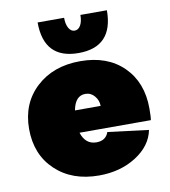

<svg xmlns="http://www.w3.org/2000/svg" viewBox="-86 -834 824 928"><g transform="rotate(-10 326.0 -370.0)"><path d="M341 -140Q387 -140 401 -180L601 -155Q586 -79 508.5 -29.5Q431 20 326 20Q194 20 112.5 -57Q31 -134 31 -260Q31 -385 114.5 -462.5Q198 -540 331 -540Q464 -540 542.5 -462.5Q621 -385 621 -257Q621 -214 618 -200H268Q287 -140 341 -140ZM265 -310H391Q391 -337 373 -358.5Q355 -380 328 -380Q278 -380 265 -310ZM371 -760H501Q501 -580 331 -580Q161 -580 161 -760H291Q291 -728 302 -709Q313 -690 331 -690Q349 -690 360 -709Q371 -728 371 -760Z"/></g></svg>

Font: Metropolitano Black
Style: Regular
Weight: 900
Designer: Fonts by Alex Slobzheninov & Chris M. Simpson / Changes by Cristiano Sobral
Foundry: Fonts by Alex Slobzheninov & Chris M. Simpson / Changes by Cristiano Sobral
Version: Version 1.00;August 30, 2020;FontCreator 13.0.0.2681 64-bit